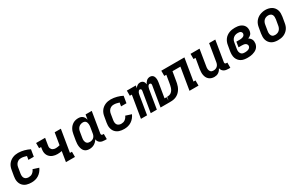

<svg xmlns="http://www.w3.org/2000/svg" viewBox="197 -1882 5006 3230"><g transform="rotate(-30 2700.0 -266.5)"><path d="M269 8Q244 8 220 5Q196 2 174 -5Q152 -12 132.5 -24.5Q113 -37 98 -54Q83 -71 73.5 -92Q64 -113 59.5 -136.5Q55 -160 56 -184.5Q57 -209 61 -233L80 -343Q84 -370 93.5 -396.5Q103 -423 119.5 -446.5Q136 -470 159 -488Q182 -506 208.5 -517.5Q235 -529 262 -533.5Q289 -538 316 -538Q346 -538 375 -533.5Q404 -529 431 -522Q458 -515 484.5 -505Q511 -495 536 -482L514 -349H409L421 -417Q396 -425 370 -431Q344 -437 318 -437Q303 -437 288.5 -434.5Q274 -432 260.5 -424.5Q247 -417 235.5 -406.5Q224 -396 216 -382.5Q208 -369 203.5 -355Q199 -341 197 -327L179 -217Q175 -193 177 -169.5Q179 -146 191 -128Q203 -110 224 -101.5Q245 -93 269 -93Q288 -93 307 -98Q326 -103 342.5 -115.5Q359 -128 371.5 -144.5Q384 -161 391 -179L502 -143Q487 -109 463 -79.5Q439 -50 407 -29.5Q375 -9 339.5 -0.5Q304 8 269 8Z M937 0 969 -197Q948 -193 926.5 -190.5Q905 -188 884 -188Q862 -188 840 -191.5Q818 -195 797.5 -202.5Q777 -210 759.5 -222Q742 -234 728.5 -250Q715 -266 706.5 -285.5Q698 -305 695 -326.5Q692 -348 694 -371Q696 -394 700 -416L702 -429H663V-530H838L817 -400Q814 -385 813.5 -370Q813 -355 818 -341.5Q823 -328 832 -317.5Q841 -307 853 -300.5Q865 -294 879.5 -291Q894 -288 909 -288Q928 -288 947.5 -291.5Q967 -295 986 -300L1024 -530H1144L1073 -101H1112V0Z M1392 8Q1364 8 1338.5 -0.5Q1313 -9 1295.5 -28Q1278 -47 1269 -72Q1260 -97 1256.5 -123.5Q1253 -150 1255 -177.5Q1257 -205 1261 -233L1280 -343Q1284 -368 1291.5 -392Q1299 -416 1312 -439Q1325 -462 1344 -481.5Q1363 -501 1386 -514Q1409 -527 1434 -532.5Q1459 -538 1484 -538Q1507 -538 1529 -532Q1551 -526 1567.5 -511.5Q1584 -497 1594 -477.5Q1604 -458 1609 -436L1624 -530H1744L1678 -129Q1677 -121 1678 -114Q1679 -107 1683 -102Q1687 -97 1693.5 -95Q1700 -93 1708 -93H1726V8H1691Q1667 8 1643.5 3.5Q1620 -1 1601.5 -12.5Q1583 -24 1570.5 -43.5Q1558 -63 1556 -86Q1543 -64 1525 -46Q1507 -28 1485.5 -15.5Q1464 -3 1440 2.5Q1416 8 1392 8ZM1457 -93Q1477 -93 1496.5 -99Q1516 -105 1532 -119Q1548 -133 1556.5 -152Q1565 -171 1568 -190L1586 -300Q1589 -316 1590 -331.5Q1591 -347 1589.5 -362Q1588 -377 1583.5 -391Q1579 -405 1569.5 -416Q1560 -427 1546 -432Q1532 -437 1517 -437Q1495 -437 1473.5 -429.5Q1452 -422 1435 -406Q1418 -390 1409 -369Q1400 -348 1397 -327L1379 -217Q1376 -202 1375.5 -187Q1375 -172 1377.5 -158Q1380 -144 1386.5 -131Q1393 -118 1403.5 -109Q1414 -100 1428 -96.5Q1442 -93 1457 -93Z M2069 8Q2044 8 2020 5Q1996 2 1974 -5Q1952 -12 1932.5 -24.5Q1913 -37 1898 -54Q1883 -71 1873.5 -92Q1864 -113 1859.5 -136.5Q1855 -160 1856 -184.5Q1857 -209 1861 -233L1880 -343Q1884 -370 1893.5 -396.5Q1903 -423 1919.5 -446.5Q1936 -470 1959 -488Q1982 -506 2008.5 -517.5Q2035 -529 2062 -533.5Q2089 -538 2116 -538Q2146 -538 2175 -533.5Q2204 -529 2231 -522Q2258 -515 2284.5 -505Q2311 -495 2336 -482L2314 -349H2209L2221 -417Q2196 -425 2170 -431Q2144 -437 2118 -437Q2103 -437 2088.5 -434.5Q2074 -432 2060.5 -424.5Q2047 -417 2035.5 -406.5Q2024 -396 2016 -382.5Q2008 -369 2003.5 -355Q1999 -341 1997 -327L1979 -217Q1975 -193 1977 -169.5Q1979 -146 1991 -128Q2003 -110 2024 -101.5Q2045 -93 2069 -93Q2088 -93 2107 -98Q2126 -103 2142.5 -115.5Q2159 -128 2171.5 -144.5Q2184 -161 2191 -179L2302 -143Q2287 -109 2263 -79.5Q2239 -50 2207 -29.5Q2175 -9 2139.5 -0.5Q2104 8 2069 8Z M2394 0 2465 -430H2426V-530H2600L2592 -481Q2600 -493 2610 -504Q2620 -515 2632.5 -523Q2645 -531 2659 -534.5Q2673 -538 2686 -538Q2703 -538 2719 -532Q2735 -526 2745.5 -514Q2756 -502 2761.5 -486.5Q2767 -471 2769 -455Q2776 -471 2786.5 -486.5Q2797 -502 2811 -514Q2825 -526 2842.5 -532Q2860 -538 2877 -538Q2895 -538 2911 -531.5Q2927 -525 2937.5 -512Q2948 -499 2953.5 -482.5Q2959 -466 2960.5 -448.5Q2962 -431 2960.5 -413Q2959 -395 2956 -377L2910 -100H2949V0H2775L2841 -397Q2842 -405 2841.5 -412.5Q2841 -420 2837.5 -426Q2834 -432 2827 -435Q2820 -438 2813 -438Q2801 -438 2791 -428Q2781 -418 2776 -406Q2771 -394 2767.5 -382Q2764 -370 2762 -358L2703 0H2584L2650 -397Q2651 -405 2650.5 -412.5Q2650 -420 2646.5 -426Q2643 -432 2636.5 -435Q2630 -438 2622 -438Q2610 -438 2600.5 -428Q2591 -418 2585.5 -406Q2580 -394 2577 -382Q2574 -370 2572 -358L2513 0Z M2944 0 2960 -101Q2982 -101 3003.5 -106Q3025 -111 3042.5 -125Q3060 -139 3072 -158.5Q3084 -178 3091 -198.5Q3098 -219 3102 -240.5Q3106 -262 3110 -283L3134 -429H3095V-530H3544L3473 -101H3512V0H3337L3408 -429H3254L3227 -267Q3223 -241 3217.5 -214.5Q3212 -188 3202.5 -162Q3193 -136 3178.5 -112Q3164 -88 3144.5 -67.5Q3125 -47 3100.5 -32.5Q3076 -18 3049.5 -10.5Q3023 -3 2996.5 -1.5Q2970 0 2944 0Z M3819 8Q3790 8 3763.5 -0.5Q3737 -9 3716.5 -26.5Q3696 -44 3684 -68Q3672 -92 3667 -119.5Q3662 -147 3663.5 -175.5Q3665 -204 3669 -233L3702 -429H3663V-530H3838L3787 -217Q3784 -202 3783 -187.5Q3782 -173 3784 -159Q3786 -145 3791.5 -132.5Q3797 -120 3806.5 -110.5Q3816 -101 3829.5 -97Q3843 -93 3858 -93Q3878 -93 3897.5 -99Q3917 -105 3932.5 -119Q3948 -133 3956.5 -152Q3965 -171 3968 -190L4024 -530H4144L4078 -129Q4077 -121 4078 -114Q4079 -107 4083 -102Q4087 -97 4093.5 -95Q4100 -93 4108 -93H4126V8H4091Q4068 8 4045.5 4Q4023 0 4004 -11Q3985 -22 3972.5 -40.5Q3960 -59 3956 -81Q3946 -61 3932 -44Q3918 -27 3899.5 -14.5Q3881 -2 3860 3Q3839 8 3819 8Z M4466 8Q4433 8 4401.5 3Q4370 -2 4343 -16.5Q4316 -31 4296.5 -54.5Q4277 -78 4267 -107Q4257 -136 4256.5 -168.5Q4256 -201 4261 -233L4280 -343Q4284 -371 4294.5 -398Q4305 -425 4322.5 -449Q4340 -473 4364.5 -491Q4389 -509 4416.5 -519.5Q4444 -530 4472 -534Q4500 -538 4528 -538Q4554 -538 4579.5 -534.5Q4605 -531 4628 -522Q4651 -513 4670.5 -497.5Q4690 -482 4702 -461Q4714 -440 4717.5 -414.5Q4721 -389 4717 -363Q4714 -347 4707.5 -331.5Q4701 -316 4689 -303.5Q4677 -291 4662 -282.5Q4647 -274 4632 -268Q4649 -259 4663 -245Q4677 -231 4685.5 -213.5Q4694 -196 4696 -175Q4698 -154 4695 -133Q4691 -110 4679.5 -87Q4668 -64 4649 -47.5Q4630 -31 4607 -20Q4584 -9 4560.5 -3Q4537 3 4513 5.5Q4489 8 4466 8ZM4468 -93Q4479 -93 4490 -94Q4501 -95 4512 -97Q4523 -99 4533.5 -103Q4544 -107 4553.5 -113.5Q4563 -120 4569.5 -130Q4576 -140 4578 -151Q4581 -168 4572.5 -184Q4564 -200 4549 -208Q4534 -216 4516 -218.5Q4498 -221 4480 -221H4417L4433 -322H4497Q4507 -322 4517 -323Q4527 -324 4537.5 -326Q4548 -328 4558 -331.5Q4568 -335 4577 -341.5Q4586 -348 4592 -357.5Q4598 -367 4599 -377Q4602 -391 4596.5 -404Q4591 -417 4580 -424.5Q4569 -432 4555 -434.5Q4541 -437 4527 -437Q4512 -437 4496.5 -434.5Q4481 -432 4466.5 -425.5Q4452 -419 4439.5 -408.5Q4427 -398 4418 -384.5Q4409 -371 4404 -356.5Q4399 -342 4397 -327L4379 -217Q4376 -201 4375.5 -185Q4375 -169 4378.5 -154.5Q4382 -140 4390 -127.5Q4398 -115 4410 -106.5Q4422 -98 4437.5 -95.5Q4453 -93 4468 -93Z M5055 8Q5024 8 4993 2Q4962 -4 4936.5 -19Q4911 -34 4892.5 -57.5Q4874 -81 4865 -109.5Q4856 -138 4856 -169.5Q4856 -201 4861 -233L4880 -343Q4884 -370 4894 -397Q4904 -424 4921 -447.5Q4938 -471 4961.5 -489.5Q4985 -508 5011.5 -519Q5038 -530 5065.5 -535.5Q5093 -541 5121 -541Q5153 -541 5183 -533.5Q5213 -526 5238.5 -511Q5264 -496 5282.5 -472.5Q5301 -449 5310 -420.5Q5319 -392 5319 -360.5Q5319 -329 5314 -297L5295 -187Q5291 -160 5281.5 -133Q5272 -106 5255 -82.5Q5238 -59 5214.5 -40.5Q5191 -22 5164.5 -11Q5138 0 5110 4Q5082 8 5055 8ZM5057 -93Q5079 -93 5101 -100.5Q5123 -108 5139.5 -124Q5156 -140 5165.5 -161Q5175 -182 5178 -203L5197 -313Q5200 -336 5199.5 -358.5Q5199 -381 5189 -400Q5179 -419 5159 -428Q5139 -437 5116 -437Q5094 -437 5072.5 -429.5Q5051 -422 5034.5 -406Q5018 -390 5009 -369Q5000 -348 4997 -327L4979 -217Q4976 -202 4975.5 -187Q4975 -172 4977.5 -157.5Q4980 -143 4986.5 -130.5Q4993 -118 5003.5 -109Q5014 -100 5028 -96.5Q5042 -93 5057 -93Z"/></g></svg>

Font: Iosevka Curly Slab Extended
Style: Bold Italic
Weight: 700
Width: 7
Italic angle: -9°
Monospace: yes
Designer: Belleve Invis
Foundry: Belleve Invis
Version: Version 11.0.0; ttfautohint (v1.8.3)